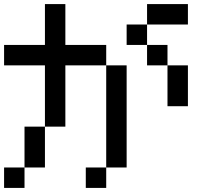

<svg xmlns="http://www.w3.org/2000/svg" viewBox="-20 -920 1040 940"><path d="M0 0V-100H100V0ZM0 -600V-700H200V-900H300V-700H500V-600H300V-300H200V-600ZM900 -400H800V-600H900ZM900 -900V-800H700V-900ZM200 -100H100V-300H200ZM400 0V-100H500V0ZM600 -100H500V-600H600ZM600 -700V-800H700V-700ZM800 -700V-600H700V-700Z"/></svg>

Font: GalmuriMono9 Regular
Style: Regular
Weight: 400
Designer: Lee Minseo (quiple)
Version: Version 2.399;hotconv 1.1.1;makeotfexe 2.6.0 DEVELOPMENT